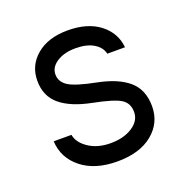

<svg xmlns="http://www.w3.org/2000/svg" viewBox="-91 -530 599 621"><g transform="rotate(-20 209.0 -220.0)"><path d="M40 -125H101.1Q106 -97.2 136.5 -76.7Q167 -56.2 211.9 -56.2Q256.8 -56.2 286.9 -75.7Q316.9 -95.2 316.9 -125.5Q316.9 -155.8 293.9 -170.4Q271 -185.1 200.4 -199Q129.9 -212.9 93.5 -243.4Q57.1 -273.9 57.1 -326.7Q57.1 -379.4 97.2 -413.1Q137.2 -446.8 205.1 -446.8Q272.9 -446.8 314.5 -414.8Q356 -382.8 360.8 -332H299.8Q294.9 -355 271 -369.4Q247.1 -383.8 208.5 -383.8Q169.9 -383.8 144.5 -367.4Q119.1 -351.1 119.1 -325.9Q119.1 -300.8 142.6 -285.4Q166 -270 235.6 -256.3Q305.2 -242.7 341.6 -211.4Q377.9 -180.2 377.9 -123Q377.9 -65.9 333.5 -29.5Q289.1 6.8 212.4 6.8Q135.7 6.8 89.4 -30Q43 -66.9 40 -125Z"/></g></svg>

Font: Arcon-Regular
Style: Regular
Weight: 400
Designer: M. Zarth
Foundry: martin zarth - visuelle & digitale kommunikation
Version: Version 1.131;PS 001.131;hotconv 1.0.70;makeotf.lib2.5.58329